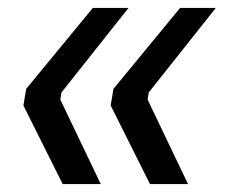

<svg xmlns="http://www.w3.org/2000/svg" viewBox="-20 -503 582 484"><path d="M234 -39H138L39 -237L46 -279L214 -483H304L135 -270L132 -252ZM454 -39H358L259 -237L266 -279L434 -483H524L355 -270L352 -252Z"/></svg>

Font: Sora Variable Italic
Style: Regular
Weight: 400
Designer: Jonathan Barnbrook, Julián Moncada
Foundry: Barnbrook Fonts
Version: Version 2.000